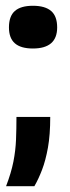

<svg xmlns="http://www.w3.org/2000/svg" viewBox="-20 -513 242 665"><path d="M1 132Q19 85 26.5 46.5Q34 8 35.5 -29.5Q37 -67 37 -108H154Q154 -46 146 -1.5Q138 43 125.5 75.5Q113 108 99 132ZM94 -345Q52 -345 31.5 -363Q11 -381 11 -418Q11 -457 31.5 -475Q52 -493 94 -493Q136 -493 157 -475Q178 -457 178 -418Q178 -345 94 -345Z"/></svg>

Font: Bricolage Grotesque 36pt SemiBold
Style: Regular
Weight: 600
Designer: Mathieu Triay
Foundry: Atelier Triay
Version: Version 1.001;gftools[0.9.33.dev8+g029e19f]